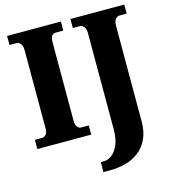

<svg xmlns="http://www.w3.org/2000/svg" viewBox="-135 -822 1043 1171"><g transform="rotate(-15 386.5 -237.0)"><path d="M19 0V-58H66Q77 -58 88.5 -70Q100 -82 100 -109V-601Q100 -631 88.5 -644Q77 -657 66 -657H19V-714H359V-657H310Q294 -657 285.5 -644Q277 -631 277 -600V-110Q277 -85 287 -71.5Q297 -58 310 -58H359V0ZM372 240V177H393Q415 177 439.5 160.5Q464 144 482 105Q500 66 500 1V-603Q500 -631 488.5 -644Q477 -657 466 -657H419V-714H759V-657H712Q700 -657 688.5 -644Q677 -631 677 -601V0Q677 68 654.5 114Q632 160 594.5 188Q557 216 510.5 228Q464 240 417 240Z"/></g></svg>

Font: Noto Serif Condensed Black
Style: Regular
Weight: 900
Width: 3
Designer: Monotype Design Team
Foundry: Monotype Imaging Inc.
Version: Version 2.015; ttfautohint (v1.8.4.7-5d5b)